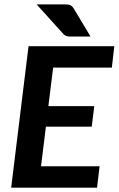

<svg xmlns="http://www.w3.org/2000/svg" viewBox="-20 -860 544 880"><path d="M503.9 -648.4 492.7 -550.3H223.6L201.7 -373.5H412.1L400.4 -279.3H190.4L168 -98.1H436.5L424.8 0H31.2L110.8 -648.4ZM272.5 -839.8Q281.7 -839.8 288.6 -839.4Q295.4 -838.9 300.5 -836.9Q305.7 -835 309.8 -831.1Q314 -827.1 318.4 -820.3L395 -692.4H308.1Q301.3 -692.4 296.1 -692.6Q291 -692.9 286.9 -694.1Q282.7 -695.3 278.8 -697.5Q274.9 -699.7 270.5 -704.1L147.9 -839.8Z"/></svg>

Font: Carlito
Style: Bold Italic
Weight: 700
Italic angle: -7°
Designer: Lukasz Dziedzic
Foundry: tyPoland Lukasz Dziedzic
Version: Version 1.104